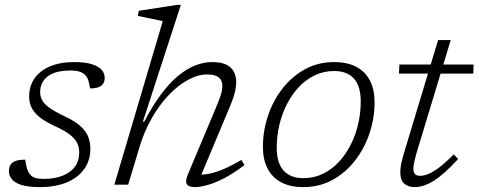

<svg xmlns="http://www.w3.org/2000/svg" viewBox="-20 -754 1954 784"><path d="M83 -102Q86 -81 90 -66.8Q94 -52.5 102.5 -42Q111 -31.5 124.2 -27.5Q137.5 -23.5 157.5 -23.5Q203 -23.5 235.8 -36.5Q268.5 -49.5 286 -73.5Q303.5 -97.5 303.5 -131Q303.5 -151.5 295.5 -169Q287.5 -186.5 266.2 -203.5Q245 -220.5 204 -239Q163 -258 140.2 -276.8Q117.5 -295.5 108.2 -316Q99 -336.5 99 -360Q99 -401.5 120.5 -433.2Q142 -465 183.5 -482.8Q225 -500.5 284.5 -500.5Q326.5 -500.5 353.8 -492.2Q381 -484 394.2 -469.8Q407.5 -455.5 407.5 -436Q407.5 -422.5 401.5 -412.8Q395.5 -403 382.2 -398Q369 -393 347.5 -393Q345 -411 341 -424.5Q337 -438 328 -447.5Q319 -457 304.5 -461.5Q290 -466 267.5 -466Q205.5 -466 174.8 -442Q144 -418 144 -378.5Q144 -360.5 152 -345Q160 -329.5 182 -313.8Q204 -298 246 -278Q288 -258.5 310.2 -237.5Q332.5 -216.5 340.8 -193.8Q349 -171 349 -146Q349 -99 323.8 -63.8Q298.5 -28.5 252.5 -9.2Q206.5 10 142.5 10Q96 10 68.5 1.5Q41 -7 28.8 -21.8Q16.5 -36.5 16.5 -54.5Q16.5 -70 22.5 -80.5Q28.5 -91 43 -96.5Q57.5 -102 83 -102Z M550.5 -156.5 503.5 0H447L644.5 -667.5Q635.5 -670 616.8 -673.8Q598 -677.5 577.5 -681.8Q557 -686 542.5 -689L547 -710L702.5 -734H718.5L563.5 -257.5H569Q603.5 -323.5 638.2 -369.8Q673 -416 708 -444.8Q743 -473.5 777.8 -487Q812.5 -500.5 846 -500.5Q898 -500.5 921.2 -478.5Q944.5 -456.5 944.5 -419Q944.5 -399.5 938.2 -374.5Q932 -349.5 918 -317L793.5 -20L784 -41Q805 -39.5 830.8 -44Q856.5 -48.5 890 -62.2Q923.5 -76 965.5 -101L978.5 -80Q931.5 -44.5 893 -25Q854.5 -5.5 825.2 2.2Q796 10 775.5 10Q750 10 742.8 -2.2Q735.5 -14.5 747.5 -42.5L868.5 -330.5Q878.5 -354.5 883.2 -372Q888 -389.5 888 -403Q888 -426 873 -438Q858 -450 826.5 -450Q788 -450 747 -427.5Q706 -405 668.2 -365.2Q630.5 -325.5 600 -272Q569.5 -218.5 550.5 -156.5Z M1344.5 -500.5Q1398.5 -500.5 1435.5 -480.8Q1472.5 -461 1491 -424.2Q1509.5 -387.5 1509.5 -336.5Q1509.5 -272 1489 -210.2Q1468.5 -148.5 1430 -98.8Q1391.5 -49 1338 -19.5Q1284.5 10 1218.5 10Q1164.5 10 1127.8 -9.8Q1091 -29.5 1072.2 -66.5Q1053.5 -103.5 1053.5 -154Q1053.5 -218.5 1074 -280.2Q1094.5 -342 1133 -391.8Q1171.5 -441.5 1225 -471Q1278.5 -500.5 1344.5 -500.5ZM1218.5 -26.5Q1262.5 -26.5 1299 -44.5Q1335.5 -62.5 1364 -93.2Q1392.5 -124 1412.5 -164Q1432.5 -204 1442.8 -248.8Q1453 -293.5 1453 -339Q1453 -402.5 1425.2 -433.2Q1397.5 -464 1344.5 -464Q1301 -464 1264.2 -446Q1227.5 -428 1199 -397.2Q1170.5 -366.5 1150.5 -326.5Q1130.5 -286.5 1120.2 -241.8Q1110 -197 1110 -151.5Q1110 -88.5 1138 -57.5Q1166 -26.5 1218.5 -26.5Z M1609 -453.5 1611 -490.5H1914L1912.5 -453.5ZM1680.5 -128Q1676.5 -114.5 1673.8 -102.8Q1671 -91 1669.5 -82Q1668 -73 1668 -66Q1668 -49 1675.2 -42.5Q1682.5 -36 1695.5 -36Q1710.5 -36 1729.5 -43.8Q1748.5 -51.5 1773.8 -70.5Q1799 -89.5 1833 -123.5L1850.5 -104.5Q1822 -73.5 1797.5 -51.5Q1773 -29.5 1751.5 -16Q1730 -2.5 1710.5 3.8Q1691 10 1672.5 10Q1647 10 1630.8 -4Q1614.5 -18 1614.5 -52Q1614.5 -65.5 1618 -84.2Q1621.5 -103 1629.5 -129L1769 -590.5H1820.5Z"/></svg>

Font: Newsreader 9pt Light
Style: Italic
Weight: 300
Italic angle: -17°
Designer: Hugues Gentile
Foundry: Production Type
Version: Version 1.003